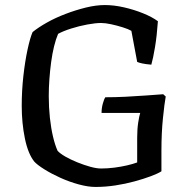

<svg xmlns="http://www.w3.org/2000/svg" viewBox="-20 -740 756 760"><path d="M358 0Q329 0 292 -10Q255 -20 219.5 -36Q184 -52 156 -69.5Q128 -87 116 -100Q91 -131 78.5 -192Q66 -253 66 -321Q66 -381 72.5 -439Q79 -497 89 -543.5Q99 -590 109 -613Q131 -631 164.5 -650Q198 -669 238.5 -684.5Q279 -700 319.5 -710Q360 -720 395 -720Q431 -720 470.5 -711Q510 -702 546 -687.5Q582 -673 605 -656Q601 -598 593.5 -553Q586 -508 579 -484Q556 -486 542.5 -489Q529 -492 523 -495L500 -618Q488 -625 465.5 -632Q443 -639 420 -644Q397 -649 380 -649Q358 -649 325.5 -643Q293 -637 261.5 -627Q230 -617 210 -606Q201 -585 194 -556.5Q187 -528 182.5 -494.5Q178 -461 175.5 -426.5Q173 -392 173 -360Q173 -315 177.5 -273.5Q182 -232 190 -198.5Q198 -165 208 -143Q218 -132 239 -120Q260 -108 286 -97.5Q312 -87 337 -80Q362 -73 380 -73Q406 -73 433 -76.5Q460 -80 483.5 -85.5Q507 -91 523 -97V-195Q523 -228 527 -254.5Q531 -281 535 -293H382Q382 -312 387 -330Q392 -348 397 -355Q435 -355 476.5 -357Q518 -359 557.5 -362Q597 -365 626 -367L636 -358Q631 -331 625 -272.5Q619 -214 619 -144V-62Q605 -53 577 -42.5Q549 -32 512.5 -22Q476 -12 436.5 -6Q397 0 358 0Z"/></svg>

Font: Texturina Medium 12pt
Style: Regular
Weight: 400
Version: Version 1.002